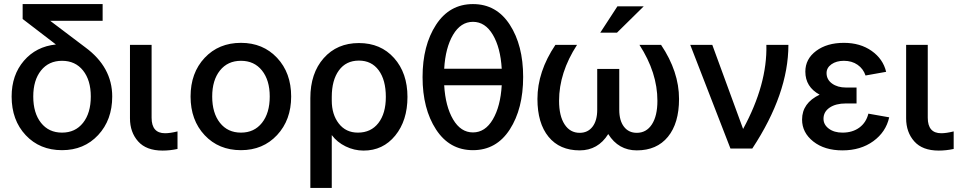

<svg xmlns="http://www.w3.org/2000/svg" viewBox="-20 -728 4721 941"><path d="M530 -255Q530 -140 461 -66Q392 8 284 8Q175 8 106 -65.5Q37 -139 37 -255Q37 -360 97 -430Q157 -500 254 -510L91 -635V-708H483V-626H226L398 -496Q530 -399 530 -255ZM143 -255Q143 -174 181 -126Q219 -78 284 -78Q349 -78 387 -126Q425 -174 425 -255Q425 -335 387 -382.5Q349 -430 284 -430Q219 -430 181 -382.5Q143 -335 143 -255Z M617 -148V-508H723V-151Q723 -75 789 -75Q814 -75 850 -84V2Q813 10 777 10Q697 10 657 -35Q617 -80 617 -148Z M1407 -255Q1407 -140 1338 -66Q1269 8 1161 8Q1052 8 983 -65.5Q914 -139 914 -255Q914 -371 983 -444.5Q1052 -518 1161 -518Q1269 -518 1338 -444.5Q1407 -371 1407 -255ZM1020 -255Q1020 -174 1058 -126Q1096 -78 1161 -78Q1226 -78 1264 -126Q1302 -174 1302 -255Q1302 -335 1264 -382.5Q1226 -430 1161 -430Q1096 -430 1058 -382.5Q1020 -335 1020 -255Z M1606 -253Q1606 -335 1641 -383Q1676 -431 1739 -431Q1801 -431 1836 -383.5Q1871 -336 1871 -253Q1871 -172 1834.5 -125Q1798 -78 1734 -78Q1675 -78 1640.5 -122.5Q1606 -167 1606 -235ZM1501 193H1606V-66Q1632 -31 1674 -10.5Q1716 10 1762 10Q1857 10 1917 -63.5Q1977 -137 1977 -253Q1977 -370 1911.5 -443.5Q1846 -517 1739 -517Q1632 -517 1566.5 -443Q1501 -369 1501 -247Z M2544 -351Q2544 -195 2478.5 -93.5Q2413 8 2298 8Q2183 8 2117 -93.5Q2051 -195 2051 -350Q2051 -505 2117 -606.5Q2183 -708 2298 -708Q2413 -708 2478.5 -607Q2544 -506 2544 -351ZM2157 -310Q2163 -207 2200.5 -143Q2238 -79 2298 -79Q2358 -79 2395.5 -143Q2433 -207 2439 -310ZM2157 -391H2439Q2433 -494 2395.5 -557.5Q2358 -621 2298 -621Q2238 -621 2200.5 -557.5Q2163 -494 2157 -391Z M2821 9Q2723 9 2668.5 -57.5Q2614 -124 2614 -243Q2614 -377 2702 -508H2808Q2720 -372 2720 -234Q2720 -160 2747 -118.5Q2774 -77 2821 -77Q2861 -77 2884 -107Q2907 -137 2907 -190V-390H3015V-190Q3015 -137 3038 -107Q3061 -77 3101 -77Q3148 -77 3175 -118.5Q3202 -160 3202 -234Q3202 -372 3114 -508H3220Q3308 -377 3308 -243Q3308 -124 3253.5 -57.5Q3199 9 3101 9Q3011 9 2961 -71Q2911 9 2821 9ZM2922 -568 3006 -697H3135L3004 -568Z M3363 -508H3471L3622 -96Q3741 -315 3736 -508H3844Q3844 -269 3667 0H3560Z M4126 -221Q4076 -221 4046 -200.5Q4016 -180 4016 -146Q4016 -117 4042 -97.5Q4068 -78 4109 -78Q4158 -78 4191.5 -102.5Q4225 -127 4236 -171L4338 -153Q4322 -81 4260 -36Q4198 9 4109 9Q4021 9 3966 -34.5Q3911 -78 3911 -142Q3911 -223 3997 -264Q3927 -302 3927 -377Q3927 -439 3980 -478.5Q4033 -518 4116 -518Q4196 -518 4252 -478.5Q4308 -439 4323 -376L4222 -358Q4211 -391 4183 -410.5Q4155 -430 4116 -430Q4079 -430 4055 -413Q4031 -396 4031 -370Q4031 -338 4058 -318.5Q4085 -299 4126 -299H4178V-221Z M4421 -148V-508H4527V-151Q4527 -75 4593 -75Q4618 -75 4654 -84V2Q4617 10 4581 10Q4501 10 4461 -35Q4421 -80 4421 -148Z"/></svg>

Font: LT Superior Semi-bold
Style: Regular
Weight: 600
Designer: Daniel Lyons
Foundry: LyonsType
Version: Version 1.0